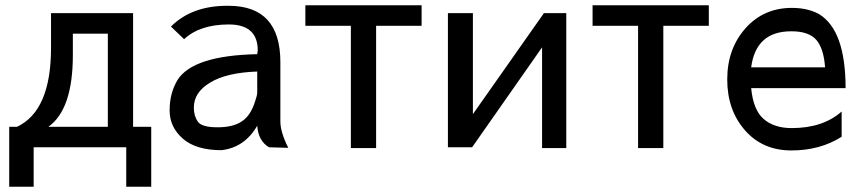

<svg xmlns="http://www.w3.org/2000/svg" viewBox="-20 -560 3275 730"><path d="M108 0H460V150H555V-78H486V-510H174V-378Q174 -139 45 -78H15V150H108ZM164 -78Q257 -144 257 -351V-432H390V-78Z M960 -368 958 -354Q714 -349 655 -256Q625 -206 625 -142V-139Q625 -77 675 -33Q725 11 822 11Q910 1 958 -82Q962 -24 1003 0L1076 2Q1046 -58 1046 -98V-324Q1046 -538 849 -538H844Q709 -538 630 -459L680 -411Q740 -467 850 -467Q960 -467 960 -368ZM732 -98Q717 -119 717 -151Q717 -209 779 -246Q841 -284 958 -288V-209Q958 -198 951 -178Q934 -121 900 -99Q867 -76 807 -76Q746 -76 732 -98Z M1410 -462H1583V-540H1141V-462H1314V3H1410Z M2133 3V-510H2048L1778 -126V-510H1683V0H1775L2041 -380V3Z M2502 -462H2675V-540H2233V-462H2406V3H2502Z M3195 -225Q3195 -446 3093 -507Q3050 -530 2991 -530Q2883 -530 2814 -452Q2745 -374 2745 -258Q2745 -141 2813 -64Q2880 12 2989 12Q3098 12 3180 -40V-136Q3109 -73 2990 -73Q2923 -73 2883 -108Q2844 -142 2836 -225ZM2990 -441Q3055 -441 3084 -408Q3112 -375 3117 -304H2836Q2854 -441 2988 -441Z"/></svg>

Font: Sawarabi Gothic
Style: Regular
Weight: 400
Designer: mshio (mshio@users.sourceforge.jp)
Version: Version 20141215